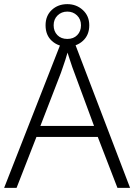

<svg xmlns="http://www.w3.org/2000/svg" viewBox="-20 -907 648 927"><path d="M547 0 452 -246H156L60 0H0L281 -717H334L608 0ZM339 -556Q335 -566 329 -583Q323 -600 317 -619Q311 -638 306 -653Q301 -636 295.5 -618Q290 -600 284 -584Q278 -568 274 -555L175 -299H434ZM305 -682Q261 -682 230.5 -709.5Q200 -737 200 -785Q200 -831 230 -859Q260 -887 305 -887Q349 -887 380 -858.5Q411 -830 411 -785Q411 -738 380.5 -710Q350 -682 305 -682ZM305 -719Q335 -719 353 -737.5Q371 -756 371 -785Q371 -814 352 -832.5Q333 -851 305 -851Q277 -851 258 -832.5Q239 -814 239 -785Q239 -756 257 -737.5Q275 -719 305 -719Z"/></svg>

Font: Noto Sans Devanagari Light
Style: Regular
Weight: 300
Version: Version 2.003